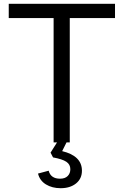

<svg xmlns="http://www.w3.org/2000/svg" viewBox="-20 -749 650 1010"><path d="M262 0V-654H26V-729H585V-654H347V0H330L307 46Q411 71 411 149Q411 191 380 216Q349 241 299 241Q254 241 221.5 221Q189 201 180 164L236 149Q247 191 296 191Q322 191 336 177Q350 163 350 141Q350 116 329 102Q308 88 259 79L246 54L280 0Z"/></svg>

Font: Mona Sans
Style: Regular
Weight: 400
Designer: Deni Anggara
Foundry: GitHub
Version: Version 2.000;Glyphs 3.2.3 (3260)